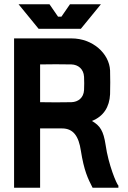

<svg xmlns="http://www.w3.org/2000/svg" viewBox="-20 -880 600 900"><path d="M315 -401C266 -400 217 -400 168 -401V-578C217 -579 266 -579 315 -578C346 -577 372 -557 374 -520C375 -502 375 -477 374 -458C372 -421 346 -402 315 -401ZM46 0H168V-278H271C324 -278 349 -241 359 -174C374 -79 392 -43 414 0H535V-10C527 -16 488 -108 475 -201C465 -267 449 -291 411 -313C466 -335 493 -379 496 -438C497 -458 497 -531 496 -550C492 -629 415 -700 315 -700H46ZM67 -860 161 -745H359L453 -860H308L268 -802H252L212 -860Z"/></svg>

Font: Fervojo
Style: Bold
Weight: 700
Designer: kohakuno
Version: ver.1.0